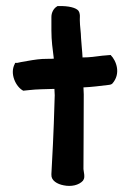

<svg xmlns="http://www.w3.org/2000/svg" viewBox="-20 -604 431 635"><path d="M29 -393C11 -360 33 -316 57 -304L76 -306C101 -309 130 -309 160 -310L161 -289C157 -144 153 -90 150 -29V-26C149 -7 169 5 191 9C215 14 241 9 255 -7V-8C263 -16 256 -39 256 -45C256 -113 257 -171 257 -292L256 -315C283 -316 312 -320 338 -323C341 -323 347 -324 351 -327C381 -360 365 -403 346 -422H344C344 -422 322 -420 321 -420H320C296 -417 277 -414 253 -414C252 -437 249 -458 248 -479C248 -495 244 -519 244 -537V-542C244 -549 246 -559 239 -569C231 -578 209 -585 171 -584H170L169 -583C158 -577 150 -563 150 -548V-503C150 -469 154 -442 158 -410C148 -409 135 -410 120 -409C101 -408 73 -403 51 -399L37 -396H30ZM349 -327 351 -329Z"/></svg>

Font: Vapor
Style: Sbd
Weight: 600
Foundry: Cannot Into Space Fonts
Version: Version 0.179